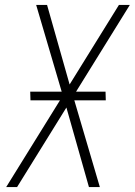

<svg xmlns="http://www.w3.org/2000/svg" viewBox="-20 -755 544 775"><path d="M49 0H5L222 -350H103L102 -385H229L126 -735H170L261 -414L460 -735H504L287 -385H406L407 -350H280L383 0H339L248 -321Z"/></svg>

Font: Iosevka Extralight
Style: Italic
Weight: 200
Italic angle: -9°
Monospace: yes
Designer: Belleve Invis
Foundry: Belleve Invis
Version: Version 32.5.0; ttfautohint (v1.8.4)